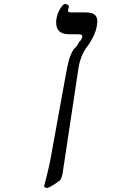

<svg xmlns="http://www.w3.org/2000/svg" viewBox="-20 -742 640 959"><path d="M200.5 187 206.5 164 212.5 140.5Q214 133 221.5 102.5Q229 72 234 43L306 -354Q317 -417.5 325.2 -445.2Q333.5 -473 349 -497.5Q367.5 -513.5 374.5 -531.5Q388.5 -543.5 391 -559Q392 -566 385.8 -568.5Q379.5 -571 362.5 -571H323.5Q292.5 -571 276.5 -585.8Q260.5 -600.5 260.5 -629Q260.5 -640.5 262.5 -651Q265 -666.5 272.5 -683.2Q280 -700 289.2 -711Q298.5 -722 305.5 -722Q312.5 -722 319 -717.5Q325.5 -713 324 -708L320.5 -695L319.5 -688.5Q319.5 -683.5 323.8 -681.8Q328 -680 338 -680H406Q438 -680 452 -669.2Q466 -658.5 466 -636.5Q466 -629 464.5 -619L462.5 -606Q456 -571.5 427 -525.5L409.5 -501.5Q380.5 -458.5 372 -402L292.5 125Q290.5 134.5 288.2 141.8Q286 149 280 158.5Q252.5 179 236 188Q219.5 197 214 197Q209 197 204.5 193.5Q200 190 200.5 187Z"/></svg>

Font: JuliaMono SemiBoldItalic
Style: Regular
Weight: 600
Italic angle: -9°
Monospace: yes
Designer: cormullion
Foundry: corm
Version: Version 0.049; ttfautohint (v1.8.4)